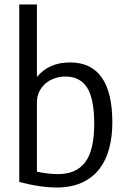

<svg xmlns="http://www.w3.org/2000/svg" viewBox="-20 -828 564 858"><path d="M237 10Q159 10 66 -15V-808H145V-484Q198 -549 293 -549Q387 -549 434.5 -482Q482 -415 482 -280Q482 -218 468 -165Q454 -112 424.5 -73.5Q395 -35 348.5 -13Q302 9 237 10ZM240 -50Q321 -50 361 -103.5Q401 -157 401 -274Q401 -386 369.5 -436Q338 -486 272 -486Q247 -486 224 -478Q201 -470 183.5 -455Q166 -440 155.5 -418.5Q145 -397 145 -370V-61Q194 -50 240 -50Z"/></svg>

Font: Encode Sans Condensed
Style: Regular
Weight: 400
Designer: Pablo Impallari, Andres Torresi
Foundry: Pablo Impallari, Andres Torresi
Version: Version 1.000; ttfautohint (v1.00) -l 8 -r 50 -G 200 -x 14 -